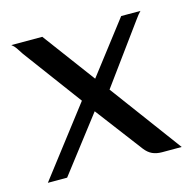

<svg xmlns="http://www.w3.org/2000/svg" viewBox="-69 -470 540 539"><g transform="rotate(-15 200.5 -200.0)"><path d="M7 0 159 -198 33 -368Q26 -379 20.5 -387Q15 -395 8 -400H98L211 -248L327 -399H383Q379 -395 375 -390Q371 -385 366 -378L242 -208L396 0H339Q323 0 311 -5.5Q299 -11 289 -24L186 -160L63 0Z"/></g></svg>

Font: Genos
Style: Regular
Weight: 400
Designer: Robert E. Leuschke
Foundry: Robert E. Leuschke
Version: Version 1.010